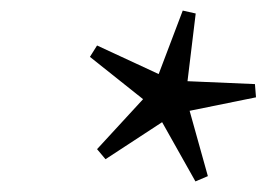

<svg xmlns="http://www.w3.org/2000/svg" viewBox="-20 -715 504 363"><path d="M373 -382 349.5 -372 286.5 -484 179.5 -414 163.5 -433 250.5 -527.5 150 -607.5 163.5 -629 280 -575 325.5 -695 350 -689.5 334.5 -561.5 462 -556 464 -531 338.5 -505.5Z"/></svg>

Font: Newsreader 36pt Medium
Style: Italic
Weight: 500
Italic angle: -17°
Designer: Hugues Gentile
Foundry: Production Type
Version: Version 1.003